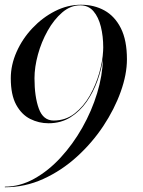

<svg xmlns="http://www.w3.org/2000/svg" viewBox="-24 -780 603 810"><path d="M21.5 -450Q21.5 -506 46 -561.2Q70.5 -616.5 112.8 -661.2Q155 -706 208 -733Q261 -760 317.5 -760Q373 -760 416.8 -735.8Q460.5 -711.5 486 -660.8Q511.5 -610 511.5 -530Q511.5 -466 485.2 -392.8Q459 -319.5 411.8 -248.2Q364.5 -177 300 -118.5Q235.5 -60 158.5 -25Q81.5 10 -3.5 10V7.5Q60 7.5 120 -25.8Q180 -59 232 -115.5Q284 -172 323.5 -242Q363 -312 385.8 -386.8Q408.5 -461.5 410 -530.5Q404 -486.5 387 -439.2Q370 -392 341.8 -351.2Q313.5 -310.5 273.2 -285.2Q233 -260 180.5 -260Q140 -260 103.5 -278.2Q67 -296.5 44.2 -338.2Q21.5 -380 21.5 -450ZM121.5 -450Q121.5 -372 139.8 -321.8Q158 -271.5 202.5 -271.5Q252.5 -271.5 290.5 -301Q328.5 -330.5 354.5 -376.2Q380.5 -422 394.8 -472.5Q409 -523 411 -565L411.5 -580Q411.5 -627 401.5 -667.5Q391.5 -708 370.2 -732.8Q349 -757.5 314.5 -757.5Q273.5 -757.5 238.5 -727.5Q203.5 -697.5 177 -650.2Q150.5 -603 136 -549.8Q121.5 -496.5 121.5 -450Z"/></svg>

Font: Bodoni* 72pt
Style: Italic
Weight: 400
Italic angle: -13°
Version: Version 2.3